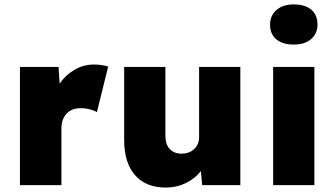

<svg xmlns="http://www.w3.org/2000/svg" viewBox="-20 -835 1514 866"><path d="M70 0V-533H244L249 -458Q276 -497 316.5 -520.5Q357 -544 404 -544Q422 -544 438 -541.5Q454 -539 468 -535L417 -329Q407 -336 386.5 -341.5Q366 -347 343 -347Q303 -347 280 -322Q257 -297 257 -255V0Z M728 11Q638 11 589 -45Q540 -101 540 -204V-533H726V-223Q726 -184 745.5 -163Q765 -142 799 -142Q834 -142 856 -163Q878 -184 878 -216V-533H1064V0H892L886 -63Q859 -29 817.5 -9Q776 11 728 11Z M1305 -634Q1255 -634 1226.5 -657.5Q1198 -681 1198 -724Q1198 -764 1226.5 -789.5Q1255 -815 1305 -815Q1356 -815 1384 -791.5Q1412 -768 1412 -724Q1412 -684 1383.5 -659Q1355 -634 1305 -634ZM1212 0V-533H1398V0Z"/></svg>

Font: Lexend ExtraBold
Style: Regular
Weight: 800
Designer: Bonnie Shaver-Troup, Thomas Jockin
Foundry: Lexend
Version: Version 1.007; ttfautohint (v1.8.3)